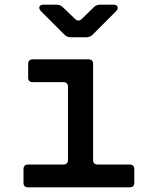

<svg xmlns="http://www.w3.org/2000/svg" viewBox="-20 -805 640 825"><path d="M101 0Q81 0 81 -20V-78Q81 -98 101 -98H252Q272 -98 272 -118V-432Q272 -452 252 -452H121Q101 -452 101 -472V-530Q101 -550 121 -550H360Q380 -550 380 -530V-118Q380 -98 400 -98H537Q557 -98 557 -78V-20Q557 0 537 0ZM283 -645Q267 -645 256 -657L156 -757Q146 -768 149.5 -776.5Q153 -785 168 -785H223Q239 -785 250 -774L302 -724Q317 -709 333 -725L383 -774Q394 -785 410 -785H466Q481 -785 485 -776.5Q489 -768 479 -757L379 -657Q367 -645 352 -645Z"/></svg>

Font: Pitagon Sans Mono SemiBold
Style: Regular
Weight: 600
Monospace: yes
Designer: Travis Tran
Foundry: Pitagon
Version: Version 1.001; ttfautohint (v1.8.4.7-5d5b);gftools[0.9.26]